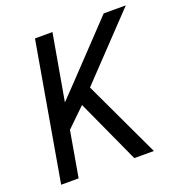

<svg xmlns="http://www.w3.org/2000/svg" viewBox="-128 -822 880 932"><g transform="rotate(-20 311.5 -355.5)"><path d="M257.8 -329.1 161.6 -235.8 120.6 0H30.3L153.8 -710.9H244.1L184.1 -369.1L261.2 -449.7L508.8 -710.9H623L323.2 -395.5L509.3 0H408.2Z"/></g></svg>

Font: Roboto Mono
Style: Italic
Weight: 400
Designer: Google
Version: Version 2.000985; 2015; ttfautohint (v1.3)